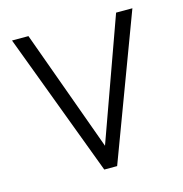

<svg xmlns="http://www.w3.org/2000/svg" viewBox="-85 -606 650 683"><g transform="rotate(-15 240.5 -264.0)"><path d="M79.1 -528.3 241.2 -81.1 401.9 -528.3H461.9L264.2 0H216.8L18.6 -528.3Z"/></g></svg>

Font: Vazirmatn RD ExtraLight
Style: Regular
Weight: 200
Designer: Saber Rastikerdar
Foundry: Saber Rastikerdar
Version: Version 32.102